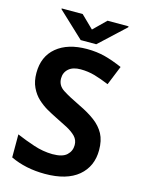

<svg xmlns="http://www.w3.org/2000/svg" viewBox="-134 -979 791 1066"><g transform="rotate(15 262.0 -446.0)"><path d="M468.8 -288.1Q488.8 -250.5 488.8 -195.3Q488.8 -101.6 422.9 -45.9Q356.4 9.8 231.4 9.8Q121.1 9.8 33.2 -31.7V-164.1Q82 -143.1 133.8 -126Q189 -107.4 243.7 -106.9Q301.3 -106.9 325.7 -129.9Q350.6 -152.8 350.6 -187.5Q350.6 -216.3 331.1 -236.8Q312 -256.3 280.3 -273.4Q249 -290 209.5 -309.1Q184.6 -321.3 155.3 -337.9Q126.5 -354.5 100.6 -378.4Q74.7 -402.3 58.1 -437.5Q41.5 -472.2 41.5 -520Q41.5 -614.7 105 -667.5Q168.9 -720.7 279.8 -720.7Q335.4 -720.7 384.3 -708Q431.6 -695.3 484.4 -672.4L439.5 -561.5Q393.1 -580.6 356 -591.3Q316.4 -602.5 274.4 -602.5Q230 -602.5 206.1 -581.5Q181.6 -560.1 181.6 -525.9Q181.6 -485.4 217.3 -462.4Q251.5 -439.9 318.8 -407.7Q373.5 -381.8 411.1 -353.5Q448.2 -325.7 468.8 -288.1ZM276.9 -832 348.1 -901.9H468.8V-896.5L321.3 -759.3H231.9L84.5 -897.5V-901.9H205.1Z"/></g></svg>

Font: MAUL Bold
Style: Bold
Weight: 700
Designer: MAUL
Version: Version 1.0; 2020; ttfautohint (v1.8.3)